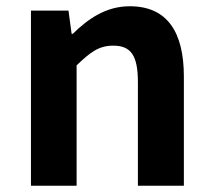

<svg xmlns="http://www.w3.org/2000/svg" viewBox="-20 -594 681 614"><path d="M199 -560H79V0H225V-385C268 -426 295 -448 342 -448C398 -448 421 -418 421 -331V0H568V-349C568 -490 516 -574 395 -574C319 -574 262 -534 213 -486H209Z"/></svg>

Font: Spoqa Han Sans Neo Bold
Style: Bold
Weight: 700
Designer: [Spoqa Han Sans Neo] Dong-huui Kim  Younghwa Kang  Yujin Lee  [Noto Sans] Ryoko NISHIZUKA  (kana & ideographs); Paul D. 
Foundry: Spoqa (http://www.spoqa-han-sans.com)
Version: Version 1.100;hotconv 1.0.109;makeotfexe 2.5.65596